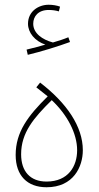

<svg xmlns="http://www.w3.org/2000/svg" viewBox="-20 -789 416 809"><path d="M97 -558C152 -571 226 -594 275 -612L268 -632C249 -624 227 -617 203 -610C158 -622 120 -649 120 -689C120 -720 141 -747 185 -747C200 -747 215 -745 228 -741L233 -761C220 -766 202 -769 185 -769C142 -769 98 -741 98 -689C98 -651 127 -616 171 -601C148 -594 125 -588 92 -580ZM176 0C290 0 329 -87 329 -156C329 -256 261 -355 149 -441L133 -421L181 -383C98 -301 46 -233 46 -136C46 -49 95 0 176 0ZM176 -24C107 -24 69 -67 69 -139C69 -230 122 -292 198 -367C263 -306 305 -227 305 -156C305 -89 268 -24 176 -24Z"/></svg>

Font: Noto Sans Arabic UI SmCn Th
Style: Regular
Weight: 100
Width: 4
Designer: Monotype Design Team, Nadine Chahine and Nizar Qandah
Foundry: Monotype Imaging Inc.
Version: Version 2.010